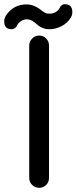

<svg xmlns="http://www.w3.org/2000/svg" viewBox="-80 -894 364 913"><path d="M125 -839Q127 -837 134.5 -833Q142 -829 157 -829Q172 -829 185.5 -837Q199 -845 207 -862Q215 -874 228 -874Q246 -874 255 -864.5Q264 -855 264 -837Q264 -823 257 -811Q241 -784 212.5 -769.5Q184 -755 156 -755Q121 -755 96 -778Q71 -801 52.5 -802Q34 -803 19.5 -793.5Q5 -784 -2 -767Q-12 -755 -24 -755Q-42 -755 -51 -764Q-60 -773 -60 -792Q-60 -806 -53 -818Q-36 -845 -10 -859.5Q16 -874 50.5 -873Q85 -872 125 -839ZM59 -678Q59 -697 73 -711Q87 -725 106 -725Q126 -725 139.5 -711Q153 -697 153 -678V-48Q153 -28 139.5 -14.5Q126 -1 106 -1Q87 -1 73 -14.5Q59 -28 59 -48Z"/></svg>

Font: VDS
Style: Regular
Weight: 400
Designer: artmaker
Foundry: artmaker
Version: Version 1.000 2009 initial release